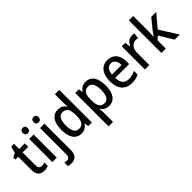

<svg xmlns="http://www.w3.org/2000/svg" viewBox="115 -1843 3165 3165"><g transform="rotate(-45 1698.0 -260.0)"><path d="M252 -75C209 -75 185 -102 185 -158V-459H317V-539H185V-660H120L88 -543L17 -508V-459H83V-154C83 -32 142 10 226 10C263 10 299 2 322 -9V-88C302 -80 276 -75 252 -75Z M471 -745C437 -745 413 -726 413 -683C413 -641 437 -621 471 -621C505 -621 529 -641 529 -683C529 -726 505 -745 471 -745ZM522 -539H419V0H522Z M666 -683C666 -641 690 -621 724 -621C758 -621 782 -641 782 -683C782 -726 758 -745 724 -745C690 -745 666 -726 666 -683ZM627 240C729 240 775 179 775 74V-539H672V71C672 133 648 154 610 154C589 154 572 150 554 145V229C573 236 598 240 627 240Z M1093 10C1164 10 1208 -22 1239 -69H1244L1260 0H1341V-760H1239V-555C1239 -530 1243 -494 1245 -470H1240C1210 -517 1162 -549 1093 -549C973 -549 898 -452 898 -269C898 -86 972 10 1093 10ZM1118 -74C1041 -74 1002 -142 1002 -268C1002 -391 1040 -463 1116 -463C1210 -463 1241 -398 1241 -271V-250C1241 -132 1206 -74 1118 -74Z M1740 -549C1669 -549 1624 -517 1594 -467H1588L1575 -539H1491V240H1594V15C1594 -8 1591 -41 1588 -68H1594C1622 -23 1670 10 1740 10C1859 10 1935 -89 1935 -270C1935 -455 1860 -549 1740 -549ZM1715 -464C1795 -464 1830 -394 1830 -271C1830 -148 1793 -76 1716 -76C1625 -76 1594 -141 1594 -268V-287C1595 -407 1628 -464 1715 -464Z M2250 -549C2114 -549 2030 -447 2030 -266C2030 -92 2119 10 2270 10C2336 10 2384 -1 2433 -26V-112C2381 -86 2336 -74 2277 -74C2186 -74 2136 -133 2133 -247H2457V-307C2457 -452 2381 -549 2250 -549ZM2250 -469C2323 -469 2357 -408 2357 -324H2135C2142 -419 2183 -469 2250 -469Z M2819 -549C2754 -549 2706 -503 2676 -445H2671L2658 -539H2577V0H2680V-282C2679 -386 2740 -451 2813 -451C2829 -451 2848 -448 2862 -444L2874 -543C2857 -547 2836 -549 2819 -549Z M3064 -386V-760H2962V0H3064V-190L3123 -246L3273 0H3391L3192 -315L3379 -539H3264L3116 -357C3099 -336 3076 -303 3062 -282H3059C3061 -315 3064 -354 3064 -386Z"/></g></svg>

Font: Noto Sans SemiCondensed Medium
Style: Regular
Weight: 500
Width: 4
Designer: Monotype Design Team
Foundry: Monotype Imaging Inc.
Version: Version 2.013